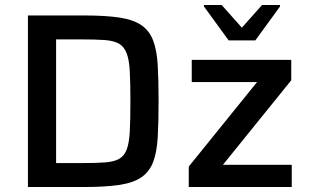

<svg xmlns="http://www.w3.org/2000/svg" viewBox="-20 -750 1241 770"><path d="M92 0V-688H317Q404 -688 459.5 -679.5Q515 -671 547 -649Q579 -627 594 -588Q609 -549 612.5 -489Q616 -429 616 -344Q616 -259 612.5 -199Q609 -139 594 -100Q579 -61 547 -39Q515 -17 459.5 -8.5Q404 0 317 0ZM205 -96H307Q363 -96 399.5 -98.5Q436 -101 457 -112.5Q478 -124 488 -150Q498 -176 500.5 -223Q503 -270 503 -344Q503 -418 500.5 -464.5Q498 -511 487.5 -537.5Q477 -564 456 -575.5Q435 -587 398.5 -589.5Q362 -592 307 -592H205ZM737 0V-82L1011 -421H749V-510H1148V-428L874 -89H1150V0ZM897 -588 798 -724V-730H869L950 -639L1031 -730H1103V-724L1004 -588Z"/></svg>

Font: Saira Medium
Style: Regular
Weight: 500
Designer: Hector Gatti with collaboration of the Omnibus-Type team
Foundry: Omnibus-Type
Version: Version 1.100; ttfautohint (v1.8.3)